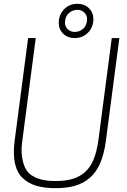

<svg xmlns="http://www.w3.org/2000/svg" viewBox="-20 -980 670 1010"><path d="M471.2 -879.9Q471.2 -837.9 443.4 -808.8Q415.5 -779.8 373 -779.8Q335.9 -779.8 312.5 -802.7Q289.1 -825.7 289.1 -859.9Q289.1 -901.9 316.9 -930.9Q344.7 -960 387.2 -960Q424.3 -960 447.8 -937Q471.2 -914.1 471.2 -879.9ZM321.8 -859.9Q321.8 -840.3 336.4 -826.2Q351.1 -812 373 -812Q399.9 -812 418.9 -830.1Q438 -848.1 438 -879.9Q438 -899.9 423.6 -914.1Q409.2 -928.2 387.2 -928.2Q360.4 -928.2 341.1 -909.9Q321.8 -891.6 321.8 -859.9ZM272.9 9.8Q214.4 9.8 172.1 -2.4Q129.9 -14.6 99.9 -42.7Q69.8 -70.8 58.8 -120.1Q47.9 -169.4 57.1 -240.2L127.9 -779.8H168L98.1 -245.1Q90.3 -194.8 95.5 -158Q100.6 -121.1 112.8 -96.2Q125 -71.3 148.9 -56.2Q172.9 -41 202.6 -34.4Q232.4 -27.8 272.9 -27.8Q323.2 -27.8 360.1 -38.3Q397 -48.8 425.8 -73.7Q454.6 -98.6 472.2 -140.9Q489.7 -183.1 498 -245.1L567.9 -779.8H607.9L537.1 -240.2Q527.8 -169.9 506.8 -121.1Q485.8 -72.3 451.7 -43.7Q417.5 -15.1 374.3 -2.7Q331.1 9.8 272.9 9.8Z"/></svg>

Font: Cooper Hewitt
Style: Light Italic
Weight: 704
Designer: Village Type and Design LLC
Foundry: Cooper Hewitt Smithsonian Design Museum
Version: 1.000